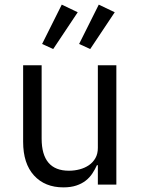

<svg xmlns="http://www.w3.org/2000/svg" viewBox="-20 -798 608 830"><path d="M403 -84H399Q391 -66 379.5 -48.5Q368 -31 351 -17.5Q334 -4 310 4Q286 12 254 12Q174 12 127 -39.5Q80 -91 80 -185V-516H160V-199Q160 -60 278 -60Q302 -60 324.5 -66Q347 -72 364.5 -84Q382 -96 392.5 -114.5Q403 -133 403 -159V-516H483V0H403ZM210 -586 162 -608 247 -778 316 -745ZM370 -586 322 -608 407 -778 476 -745Z"/></svg>

Font: IBM Plex Sans
Style: Regular
Weight: 400
Designer: Mike Abbink, Paul van der Laan, Pieter van Rosmalen
Foundry: Bold Monday
Version: Version 3.005